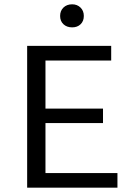

<svg xmlns="http://www.w3.org/2000/svg" viewBox="-20 -871 622 891"><path d="M525 -68V0H106V-658H496V-590H191V-367H458V-300H191V-68ZM259 -797Q259 -821 274.5 -836Q290 -851 315 -851Q338 -851 353.5 -836Q369 -821 369 -797Q369 -773 354 -758.5Q339 -744 315 -744Q290 -744 274.5 -758.5Q259 -773 259 -797Z"/></svg>

Font: Ysabeau Medium
Style: Regular
Weight: 500
Designer: Christian Thalmann (Catharsis Fonts)
Version: Version 0.003